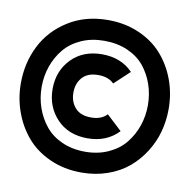

<svg xmlns="http://www.w3.org/2000/svg" viewBox="-66 -623 657 666"><g transform="rotate(10 262.5 -289.5)"><path d="M522.9 -289.6Q522.9 -249 512.5 -210.2Q502 -171.4 480.2 -137Q458.5 -102.5 428 -76.7Q397.5 -50.8 354.7 -35.6Q312 -20.5 262.7 -20.5Q201.7 -20.5 151.6 -43Q101.6 -65.4 69.3 -103Q37.1 -140.6 19.8 -188.7Q2.4 -236.8 2.4 -289.6Q2.4 -360.8 32.5 -421.1Q62.5 -481.4 122.8 -519.5Q183.1 -557.6 262.7 -557.6Q322.8 -557.6 372.6 -535.9Q422.4 -514.2 454.8 -477.3Q487.3 -440.4 505.1 -392.1Q522.9 -343.8 522.9 -289.6ZM262.7 -484.4Q217.8 -484.4 181.6 -468.3Q145.5 -452.1 122.8 -424.8Q100.1 -397.5 87.9 -362.8Q75.7 -328.1 75.7 -289.6Q75.7 -251.5 87.6 -216.8Q99.6 -182.1 122.1 -154.3Q144.5 -126.5 180.9 -110.1Q217.3 -93.8 262.7 -93.8Q308.1 -93.8 344.7 -110.6Q381.3 -127.4 403.8 -155.5Q426.3 -183.6 438 -218Q449.7 -252.4 449.7 -289.6Q449.7 -328.1 438 -362.5Q426.3 -397 404.1 -424.6Q381.8 -452.1 345.2 -468.3Q308.6 -484.4 262.7 -484.4ZM114.3 -289.1Q114.3 -352.5 155.3 -394.8Q196.3 -437 262.7 -437Q330.6 -437 371.6 -394L317.9 -343.8Q298.3 -363.8 262.7 -363.8Q225.1 -363.8 206.3 -342.5Q187.5 -321.3 187.5 -289.1Q187.5 -257.3 206.3 -235.8Q225.1 -214.4 262.7 -214.4Q298.8 -214.4 318.4 -235.4L372.1 -185.5Q330.1 -141.1 262.7 -141.1Q195.3 -141.1 154.8 -183.8Q114.3 -226.6 114.3 -289.1Z"/></g></svg>

Font: Anka/Coder Condensed
Style: Regular
Weight: 400
Width: 4
Monospace: yes
Version: Version 1.100